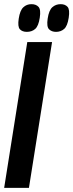

<svg xmlns="http://www.w3.org/2000/svg" viewBox="-36 -902 352 922"><path d="M-16 0 95 -700H214L103 0ZM233 -749Q212 -749 199.5 -761.5Q187 -774 193 -813Q199 -853 215.5 -867.5Q232 -882 255 -882Q277 -882 288.5 -869Q300 -856 294 -817Q288 -777 272 -763Q256 -749 233 -749ZM93 -749Q71 -749 59.5 -761.5Q48 -774 54 -813Q60 -852 76 -867Q92 -882 115 -882Q137 -882 149 -869Q161 -856 155 -817Q149 -777 133 -763Q117 -749 93 -749Z"/></svg>

Font: Georama ExtraCondensed
Style: Bold Italic
Weight: 700
Width: 2
Italic angle: -9°
Designer: Jean-Baptiste Levee
Foundry: Production Type
Version: Version 1.000